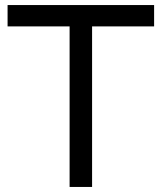

<svg xmlns="http://www.w3.org/2000/svg" viewBox="-20 -740 640 760"><path d="M255.5 0V-635.5H10V-720H590V-635.5H344.5V0Z"/></svg>

Font: Cns Manrope Med
Style: Regular
Weight: 500
Designer: Mikhail Sharanda
Foundry: Mikhail Sharanda
Version: Version 4.504